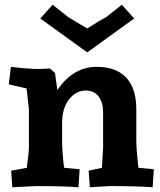

<svg xmlns="http://www.w3.org/2000/svg" viewBox="-20 -785 676 810"><path d="M17 -429 26 -503Q101 -494 143 -494L191 -496L212 -477L222 -405Q288 -503 388 -503Q470 -503 512.5 -457.5Q555 -412 555 -325V-193Q555 -171 557.5 -142Q560 -113 562 -95L564 -77L629 -71L624 5Q558 0 445 0L359 5L354 -65L410 -77Q411 -91 412 -112Q413 -133 414 -146Q415 -159 415 -163V-311Q415 -352 396.5 -377.5Q378 -403 341 -403Q301 -403 271.5 -366Q242 -329 242 -265V-193Q242 -171 244 -142Q246 -113 248 -95L251 -77L316 -71L311 5Q245 0 132 0L32 5L27 -65L93 -77Q102 -143 102 -163V-325L92 -412ZM202 -765 269 -712Q273 -710 285 -702.5Q297 -695 316.5 -683.5Q336 -672 348 -665Q408 -703 427 -712L494 -765L546 -707L348 -564L150 -707Z"/></svg>

Font: Andada
Style: Bold
Weight: 700
Designer: Carolina Giovagnoli
Foundry: Carolina Giovagnoli
Version: Version 1.003